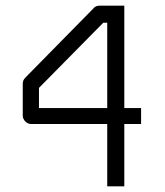

<svg xmlns="http://www.w3.org/2000/svg" viewBox="-20 -680 580 675"><path d="M417 -300H476V-244H417V-25H357V-244H90Q78 -244 69 -253Q60 -262 60 -274V-386Q60 -398 69 -407L309 -651Q316 -660 330 -660H417ZM357 -300V-600H343L117 -371V-300Z"/></svg>

Font: 3270 Nerd Font
Style: Regular
Weight: 400
Monospace: yes
Version: Version 3.0.1;Nerd Fonts 3.3.0